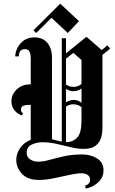

<svg xmlns="http://www.w3.org/2000/svg" viewBox="-20 -831 635 1062"><path d="M180 -648.3 165 -663.3 313.3 -810.8 416.7 -714.2 355 -648.3 265 -732.5ZM102.5 -192.5Q78.3 -199.2 60.8 -220Q43.3 -240.8 43.3 -270Q43.3 -309.2 72.9 -336.7Q102.5 -364.2 144.2 -364.2Q147.5 -364.2 150 -364.2V-510Q150 -516.7 148.3 -528.3Q146.7 -540 140 -549.6Q133.3 -559.2 118.3 -559.2Q84.2 -559.2 84.2 -519.2H64.2Q65.8 -560 94.6 -592.1Q123.3 -624.2 171.7 -624.2Q216.7 -624.2 242.1 -593.8Q267.5 -563.3 267.5 -511.7V-60.8Q281.7 -57.5 295 -53.8Q308.3 -50 321.7 -47.5V-619.2H345V-535.8L458.3 -627.5L542.5 -554.2L574.2 -580L589.2 -561.7L546.7 -527.5V-122.5Q546.7 -95 538.8 -68.3Q530.8 -41.7 508.3 -24.6Q485.8 -7.5 442.5 -7.5Q409.2 -7.5 371.7 -16.7Q334.2 -25.8 294.2 -35Q254.2 -44.2 213.3 -44.2Q183.3 -44.2 155.4 -31.3Q127.5 -18.3 127.5 13.3Q127.5 38.3 147.1 50.8Q166.7 63.3 190.8 63.3Q218.3 63.3 254.2 53.3Q290 43.3 334.6 33.3Q379.2 23.3 434.2 23.3Q481.7 23.3 517.1 45.4Q552.5 67.5 552.5 111.7Q552.5 146.7 531.2 169.2Q510 191.7 485 202.5Q470.8 209.2 454.2 211.7L450.8 195.8Q461.7 193.3 470 185Q478.3 176.7 478.3 163.3Q478.3 145 464.2 136.2Q450 127.5 431.7 127.5Q404.2 127.5 362.9 136.7Q321.7 145.8 277.5 155Q233.3 164.2 195.8 164.2Q132.5 164.2 101.2 130Q70 95.8 70 54.2Q70 18.3 91.2 -12.1Q112.5 -42.5 150 -57.5V-250.8H135.8Q120 -250.8 107.9 -245.4Q95.8 -240 95.8 -224.2Q95.8 -211.7 106.7 -204.2ZM385.8 -538.3 345 -506.7V-363.3Q364.2 -350 388.3 -350.4Q412.5 -350.8 430.8 -366.7V-499.2ZM345 -265Q364.2 -278.3 387.9 -278.3Q411.7 -278.3 430.8 -262.5V-341.7Q412.5 -327.5 388.8 -326.7Q365 -325.8 345 -339.2ZM430.8 -165V-238.3Q412.5 -253.3 388.3 -254.2Q364.2 -255 345 -240.8V-45H346.7Q383.3 -45 407.1 -70Q430.8 -95 430.8 -165Z"/></svg>

Font: Manufacturing Consent
Style: Regular
Weight: 400
Version: Version 3.000; ttfautohint (v1.8.4.7-5d5b)